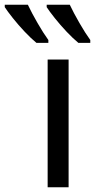

<svg xmlns="http://www.w3.org/2000/svg" viewBox="-115 -786 399 806"><path d="M173 0H85V-536H173ZM178 -766Q194 -732 218.5 -689.5Q243 -647 264 -618V-606H214Q192 -624 165 -652.5Q138 -681 115 -710Q92 -739 81 -756V-766ZM2 -766Q18 -732 42.5 -689.5Q67 -647 88 -618V-606H38Q16 -624 -11 -652.5Q-38 -681 -61 -710Q-84 -739 -95 -756V-766Z"/></svg>

Font: Go Noto Kurrent-Regular
Style: Regular
Weight: 400
Designer: Monotype Design Team
Foundry: Monotype Imaging Inc.
Version: Version 2.012; ttfautohint (v1.8.4.7-5d5b)